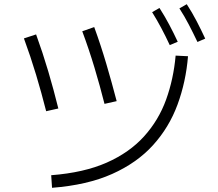

<svg xmlns="http://www.w3.org/2000/svg" viewBox="-20 -859 1040 915"><path d="M921 -659Q900 -703 879.5 -742.5Q859 -782 835 -819L870 -839Q896 -799 917.5 -757.5Q939 -716 958 -675ZM789 -644Q769 -687 748.5 -725.5Q728 -764 705 -801L740 -821Q765 -782 786.5 -741.5Q808 -701 827 -660ZM478 -364Q456 -451 430 -537.5Q404 -624 372 -710L429 -730Q461 -642 487 -553.5Q513 -465 536 -377ZM200 -329Q178 -416 152 -502.5Q126 -589 94 -676L152 -695Q184 -607 210 -519Q236 -431 258 -342ZM876 -591Q866 -469 826 -360.5Q786 -252 709.5 -167.5Q633 -83 514.5 -30Q396 23 228 36L224 -24Q380 -36 488.5 -84Q597 -132 666.5 -209Q736 -286 771.5 -384Q807 -482 817 -594Z"/></svg>

Font: Murecho Light
Style: Regular
Weight: 300
Designer: Neil Summerour
Foundry: Positype
Version: Version 1.010; ttfautohint (v1.8.3)